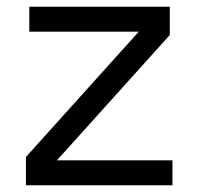

<svg xmlns="http://www.w3.org/2000/svg" viewBox="-20 -550 589 570"><path d="M57 0V-84L392 -456H67V-530H484V-446L149 -74H492V0Z"/></svg>

Font: Geist
Style: Regular
Weight: 400
Designer: Basement.studio, Andrés Briganti, Mateo Zaragoza
Foundry: Basement.studio, Vercel, Andrés Briganti, Guido Ferreyra, Mateo Zaragoza
Version: Version 1.401